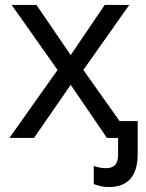

<svg xmlns="http://www.w3.org/2000/svg" viewBox="-20 -556 590 774"><path d="M212 -274 27 -536H127L265 -334L402 -536H501L316 -274L462 -68H535V65Q535 198 418 198Q399 198 383.5 194Q368 190 358 186V113Q366 116 379 119Q392 122 408 122Q456 122 456 70V0H411L265 -214L117 0H18Z"/></svg>

Font: BC Sans
Style: Regular
Weight: 400
Designer: Monotype Design Team
Province of B.C.
Foundry: Monotype Imaging Inc.
Version: Version 2.000;GOOG;noto-source:20170915:90ef993387c0